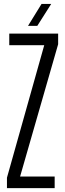

<svg xmlns="http://www.w3.org/2000/svg" viewBox="-20 -974 338 994"><path d="M16 0V-54L209 -740H28V-800H281V-745L84 -60H263V0ZM125 -840 195 -953.5H245L173 -840Z"/></svg>

Font: Big Shoulders Display Thin
Style: Regular
Weight: 400
Version: Version 2.002